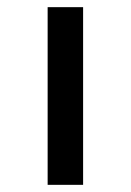

<svg xmlns="http://www.w3.org/2000/svg" viewBox="-20 -516 365 536"><path d="M113 0V-496H212V0Z"/></svg>

Font: Nunito Sans 7pt Expanded
Style: Regular
Weight: 400
Width: 7
Designer: Vernon Adams
Foundry: Vernon Adams
Version: Version 3.101;gftools[0.9.27]